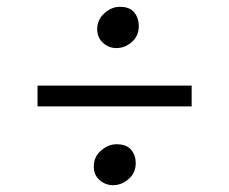

<svg xmlns="http://www.w3.org/2000/svg" viewBox="-20 -602 672 563"><path d="M321 -461Q299.5 -461 282.2 -476.2Q265 -491.5 265 -517Q265 -544 286 -563Q307 -582 331 -582Q361 -582 374 -565.2Q387 -548.5 387 -526Q387 -497 366.8 -479Q346.5 -461 321 -461ZM542 -351V-290H90V-351ZM255 -114Q255 -142 276.2 -160.5Q297.5 -179 322 -179Q351.5 -179 364.8 -162.5Q378 -146 378 -124Q378 -95 357.2 -77Q336.5 -59 311 -59Q289.5 -59 272.2 -73.8Q255 -88.5 255 -114Z"/></svg>

Font: Merriweather 7pt Light
Style: Regular
Weight: 300
Designer: Eben Sorkin
Foundry: Eben Sorkin
Version: Version 2.200;gftools[0.9.31]